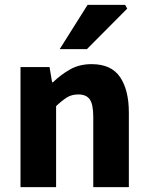

<svg xmlns="http://www.w3.org/2000/svg" viewBox="-20 -773 612 793"><path d="M64.7 0V-496.1H184.6L195.2 -433.3H198.9Q230.3 -463.9 268.9 -486Q307.6 -508.1 358.3 -508.1Q439.7 -508.1 475.9 -454.6Q512.2 -401 512.2 -308V0H365.2V-289.2Q365.2 -342.8 350.5 -362.9Q335.9 -382.9 303.5 -382.9Q275.8 -382.9 256.1 -370.4Q236.4 -358 211.7 -334.7V0ZM226.5 -570 341.8 -753H496.8L505.4 -737.4L338.9 -570Z"/></svg>

Font: Source Sans 3 VF
Style: Regular
Weight: 200
Designer: Paul D. Hunt
Foundry: Adobe
Version: Version 3.046;hotconv 1.0.118;makeotfexe 2.5.65603